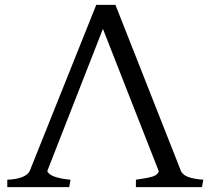

<svg xmlns="http://www.w3.org/2000/svg" viewBox="-20 -770 867 790"><path d="M270.2 -30.5 264.8 0H10V-30.5Q46.8 -32 70.2 -41Q93.8 -50 102.2 -66.2L376 -750H455L725.2 -64.8Q733 -49.8 755 -41.6Q777 -33.5 816.5 -30.5L811 0H539.2V-30.5Q587 -37.2 607.8 -43.6Q628.5 -50 633.5 -64.8L403.5 -651.2L174.5 -66.2Q180.2 -51.5 205.1 -42.9Q230 -34.2 270.2 -30.5Z"/></svg>

Font: TMT Limkin
Style: Regular
Weight: 400
Designer: Gabriel Drozdov
Version: Version 1.000;Glyphs 3.1.2 (3151)